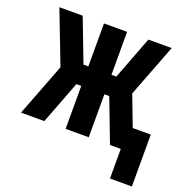

<svg xmlns="http://www.w3.org/2000/svg" viewBox="-121 -632 864 890"><g transform="rotate(20 311.5 -187.0)"><path d="M515 146V0H462L381 -212H357V0H243V-212H219L138 0H23L123 -260L23 -520H138L219 -308H243V-520H357V-308H381L462 -520H577L477 -260L534 -110H623V146Z"/></g></svg>

Font: Iosevka Custom XBdEx
Style: Regular
Weight: 800
Width: 7
Monospace: yes
Designer: Belleve Invis
Foundry: Belleve Invis
Version: Version 11.2.4; ttfautohint (v1.8.4)